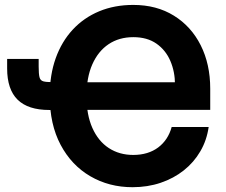

<svg xmlns="http://www.w3.org/2000/svg" viewBox="-20 -758 929 788"><path d="M523.9 10.3Q427.7 10.3 350.6 -34.7Q273.4 -79.6 228.8 -163.6Q184.1 -247.6 184.1 -364.7Q184.1 -450.7 208.7 -519.3Q233.4 -587.9 278.8 -636.7Q324.2 -685.5 387.2 -711.7Q450.2 -737.8 526.9 -737.8Q622.6 -737.8 693.6 -693.8Q764.6 -649.9 803.7 -572.3Q842.8 -494.6 842.8 -394V-307.1H287.6V-420.4H730L698.2 -410.6Q698.2 -463.4 679.2 -507.8Q660.2 -552.2 622.1 -578.9Q584 -605.5 527.3 -605.5Q468.8 -605.5 425.8 -576.7Q382.8 -547.9 358.9 -493.9Q335 -439.9 335 -363.3Q335 -287.1 359.1 -232.9Q383.3 -178.7 426.5 -150.4Q469.7 -122.1 526.9 -122.1Q557.6 -122.1 583.3 -129.9Q608.9 -137.7 629.2 -152.8Q649.4 -168 663.3 -189Q677.2 -210 684.6 -236.8H836.4Q828.6 -182.1 802.2 -137Q775.9 -91.8 734.4 -58.8Q692.9 -25.9 639.4 -7.8Q585.9 10.3 523.9 10.3ZM9.3 -516.1H138.7V-484.9Q138.7 -454.6 142.1 -441.2Q145.5 -427.7 157.5 -424.3Q169.4 -420.9 194.8 -420.9H224.1V-306.6H182.6Q95.2 -306.6 52.2 -348.9Q9.3 -391.1 9.3 -477.1Z"/></svg>

Font: Inter 18pt
Style: Bold
Weight: 700
Designer: Rasmus Andersson
Foundry: rsms
Version: Version 4.001;git-66647c0bb